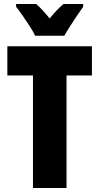

<svg xmlns="http://www.w3.org/2000/svg" viewBox="-20 -947 500 967"><path d="M315 0H146V-567H17V-714H443V-567H315ZM157 -767Q149 -785 131 -813Q113 -841 93.5 -869Q74 -897 61 -913V-927H162Q177 -914 194 -896Q211 -878 230 -854Q270 -903 300 -927H399V-913Q385 -894 367 -867Q349 -840 332 -813.5Q315 -787 304 -767Z"/></svg>

Font: Noto Sans Khmer UI ExtraCondensed Black
Style: Regular
Weight: 900
Width: 2
Designer: Danh Hong and the Monotype Design Team
Foundry: Monotype Imaging Inc.
Version: Version 2.002; ttfautohint (v1.8.4.7-5d5b)